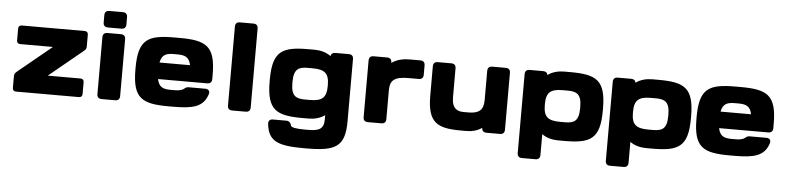

<svg xmlns="http://www.w3.org/2000/svg" viewBox="-53 -1056 6681 1628"><g transform="rotate(5 3287.0 -242.0)"><path d="M91.8 0H626.5C645.5 0 655.8 -10.3 655.8 -29.3V-128.9C655.8 -147.9 645.5 -158.2 626.5 -158.2H348.1L632.8 -392.1C648.9 -405.3 656.2 -414.6 656.2 -433.6V-533.2C656.2 -552.2 646 -562.5 627 -562.5H92.3C73.2 -562.5 63 -552.2 63 -533.2V-433.6C63 -414.6 73.2 -404.3 92.3 -404.3H370.6L85.9 -170.4C69.8 -157.2 62.5 -147.9 62.5 -128.9V-29.3C62.5 -10.3 72.8 0 91.8 0Z M781.2 -523.4V-39.1C781.2 -13.7 794.9 0 820.3 0H935.5C960.9 0 974.6 -13.7 974.6 -39.1V-523.4C974.6 -548.8 960.9 -562.5 935.5 -562.5H820.3C794.9 -562.5 781.2 -548.8 781.2 -523.4ZM781.2 -710.9V-648.4C781.2 -623 794.9 -609.4 820.3 -609.4H935.5C960.9 -609.4 974.6 -623 974.6 -648.4V-710.9C974.6 -736.3 960.9 -750 935.5 -750H820.3C794.9 -750 781.2 -736.3 781.2 -710.9Z M1391.1 11.7H1433.1C1599.1 11.7 1687.5 -10.3 1722.2 -120.6C1730.5 -147.5 1715.3 -164.1 1688 -164.1H1545.9C1530.8 -164.1 1521.5 -158.2 1509.3 -148.4C1489.3 -132.3 1460.9 -128.9 1425.8 -128.9H1398.4C1335.9 -128.9 1295.9 -140.6 1282.2 -210.9H1700.2C1725.1 -210.9 1739.7 -224.1 1740.2 -249V-289.1C1740.2 -533.2 1658.2 -574.2 1433.1 -574.2H1391.1C1166 -574.2 1084 -533.2 1084 -289.1V-273.4C1084 -29.3 1166 11.7 1391.1 11.7ZM1542 -351.6H1282.2C1295.9 -421.9 1335.9 -433.6 1398.4 -433.6H1425.8C1488.3 -433.6 1528.3 -421.9 1542 -351.6Z M1892.6 -710.9V-39.1C1892.6 -13.7 1906.2 0 1931.6 0H2046.9C2072.3 0 2085.9 -13.7 2085.9 -39.1V-710.9C2085.9 -736.3 2072.3 -750 2046.9 -750H1931.6C1906.2 -750 1892.6 -736.3 1892.6 -710.9Z M2398.4 45.9H2282.7C2256.8 45.9 2242.2 60.5 2245.1 86.4C2260.7 232.9 2342.8 265.6 2565.9 265.6H2583.5C2832 265.6 2914.1 224.6 2914.1 7.8V-523.9C2914.1 -549.3 2900.4 -562.5 2875 -562.5H2759.8C2738.3 -562.5 2725.1 -552.2 2721.7 -532.7C2680.7 -562.5 2631.3 -574.2 2580.6 -574.2H2530.8C2308.6 -574.2 2226.6 -533.2 2226.6 -289.1V-273.4C2226.6 -29.3 2308.6 11.7 2530.8 11.7H2580.6C2630.9 11.7 2680.2 0 2720.7 -29.3V7.3C2720.7 89.4 2679.2 107.4 2586.4 107.4H2558.1C2482.9 107.4 2441.4 99.6 2439 82.5C2436.5 65.9 2422.9 45.9 2398.4 45.9ZM2720.7 -287.6V-274.9C2720.7 -178.2 2682.6 -146.5 2580.6 -146.5H2537.6C2462.9 -146.5 2419.9 -165.5 2419.9 -274.9V-287.6C2419.9 -397 2462.9 -416 2537.6 -416H2580.6C2682.6 -416 2720.7 -384.3 2720.7 -287.6Z M3085.9 -2H3201.2C3226.6 -2 3240.2 -15.6 3240.2 -41V-287.6C3240.2 -372.6 3278.3 -404.3 3397 -404.3H3484.4C3509.8 -404.3 3523.4 -418 3523.4 -443.4V-523.4C3523.4 -548.8 3509.8 -562.5 3484.4 -562.5H3397C3353 -562.5 3293.9 -557.1 3240.2 -519.5V-523.4C3240.2 -548.8 3226.6 -562.5 3201.2 -562.5H3085.9C3060.5 -562.5 3046.9 -548.8 3046.9 -523.4V-41C3046.9 -15.6 3060.5 -2 3085.9 -2Z M4250 -39.1V-523.4C4250 -548.8 4236.3 -562.5 4210.9 -562.5H4095.7C4070.3 -562.5 4056.6 -548.8 4056.6 -523.4V-274.9C4056.6 -189.9 4018.6 -158.2 3928.7 -158.2H3885.7C3835 -158.2 3787.1 -179.2 3787.1 -274.9V-521.5C3787.1 -546.9 3773.4 -560.5 3748 -560.5H3632.8C3607.4 -560.5 3593.8 -546.9 3593.8 -521.5V-273.4C3593.8 -41 3675.8 0 3878.9 0H3928.7C3973.1 0 4018.1 -11.2 4056.6 -38.6C4056.6 -13.7 4070.3 0 4095.7 0H4210.9C4236.3 0 4250 -13.7 4250 -39.1Z M4375 -523.4V148.4C4375 173.8 4388.7 187.5 4414.1 187.5H4529.3C4554.7 187.5 4568.4 173.8 4568.4 148.4V-29.3C4608.9 0 4658.2 11.7 4708.5 11.7H4758.3C4980.5 11.7 5062.5 -29.3 5062.5 -273.4V-289.1C5062.5 -533.2 4980.5 -574.2 4758.3 -574.2H4708.5C4657.7 -574.2 4607.9 -562 4567.9 -532.7C4564.5 -552.7 4551.3 -562.5 4529.3 -562.5H4414.1C4388.7 -562.5 4375 -548.8 4375 -523.4ZM4568.4 -274.9V-287.6C4568.4 -384.3 4606.4 -416 4708.5 -416H4751.5C4826.2 -416 4869.1 -397 4869.1 -287.6V-274.9C4869.1 -165.5 4826.2 -146.5 4751.5 -146.5H4708.5C4606.4 -146.5 4568.4 -178.2 4568.4 -274.9Z M5125 -523.4V148.4C5125 173.8 5138.7 187.5 5164.1 187.5H5279.3C5304.7 187.5 5318.4 173.8 5318.4 148.4V-29.3C5358.9 0 5408.2 11.7 5458.5 11.7H5508.3C5730.5 11.7 5812.5 -29.3 5812.5 -273.4V-289.1C5812.5 -533.2 5730.5 -574.2 5508.3 -574.2H5458.5C5407.7 -574.2 5357.9 -562 5317.9 -532.7C5314.5 -552.7 5301.3 -562.5 5279.3 -562.5H5164.1C5138.7 -562.5 5125 -548.8 5125 -523.4ZM5318.4 -274.9V-287.6C5318.4 -384.3 5356.4 -416 5458.5 -416H5501.5C5576.2 -416 5619.1 -397 5619.1 -287.6V-274.9C5619.1 -165.5 5576.2 -146.5 5501.5 -146.5H5458.5C5356.4 -146.5 5318.4 -178.2 5318.4 -274.9Z M6166.5 11.7H6208.5C6374.5 11.7 6462.9 -10.3 6497.6 -120.6C6505.9 -147.5 6490.7 -164.1 6463.4 -164.1H6321.3C6306.2 -164.1 6296.9 -158.2 6284.7 -148.4C6264.6 -132.3 6236.3 -128.9 6201.2 -128.9H6173.8C6111.3 -128.9 6071.3 -140.6 6057.6 -210.9H6475.6C6500.5 -210.9 6515.1 -224.1 6515.6 -249V-289.1C6515.6 -533.2 6433.6 -574.2 6208.5 -574.2H6166.5C5941.4 -574.2 5859.4 -533.2 5859.4 -289.1V-273.4C5859.4 -29.3 5941.4 11.7 6166.5 11.7ZM6317.4 -351.6H6057.6C6071.3 -421.9 6111.3 -433.6 6173.8 -433.6H6201.2C6263.7 -433.6 6303.7 -421.9 6317.4 -351.6Z"/></g></svg>

Font: Gyrotrope Black
Style: Regular
Weight: 900
Designer: David Moles
Version: Version 1.003;Glyphs 3.3.1 (3343)